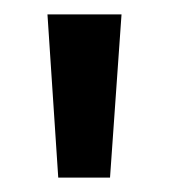

<svg xmlns="http://www.w3.org/2000/svg" viewBox="-20 -666 235 267"><path d="M46 -646H149L133 -419H61Z"/></svg>

Font: Mukta SemiBold
Style: Regular
Weight: 600
Designer: Girish Dalvi and Yashodeep Gholap
Foundry: Ek Type
Version: Version 2.538;PS 1.002;hotconv 16.6.51;makeotf.lib2.5.65220;